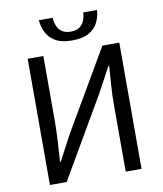

<svg xmlns="http://www.w3.org/2000/svg" viewBox="-99 -1019 931 1098"><g transform="rotate(-10 366.5 -469.5)"><path d="M101 0V-733H192V-352Q192 -295 188 -235Q184 -175 181 -120H185L264 -269L535 -733H633V0H541V-385Q541 -443 545 -500.5Q549 -558 553 -613H549L469 -465L198 0ZM371 -792Q309 -792 273.5 -813Q238 -834 221.5 -868Q205 -902 202 -939H282Q284 -914 292.5 -892Q301 -870 320.5 -856.5Q340 -843 371 -843Q403 -843 422 -856.5Q441 -870 450 -892Q459 -914 460 -939H540Q538 -902 521.5 -868Q505 -834 469 -813Q433 -792 371 -792Z"/></g></svg>

Font: Farlight84_Sys_V01
Style: Regular
Weight: 400
Designer: Ryoko NISHIZUKA  (kana, bopomofo & ideographs); Paul D. Hunt (Latin, Greek & Cyrillic); Sandoll Communications , Soo-you
Foundry: Adobe
Version: Version 2.004;October 29, 2024;FontCreator 14.0.0.2814 64-bi